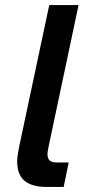

<svg xmlns="http://www.w3.org/2000/svg" viewBox="-20 -740 340 760"><path d="M56 -160 175 -720H291L173 -163Q171 -151 169.5 -144Q168 -137 168 -129Q168 -97 202 -97H252L232 0H166Q106 0 77 -24.5Q48 -49 48 -101Q48 -112 50 -126.5Q52 -141 56 -160Z"/></svg>

Font: Wix Madefor Text SemiBold
Style: Italic
Weight: 600
Italic angle: -12°
Designer: Dalton Maag Ltd
Foundry: Dalton Maag Ltd
Version: Version 3.100